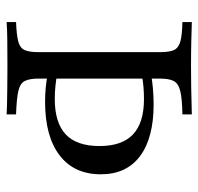

<svg xmlns="http://www.w3.org/2000/svg" viewBox="-30 -582 611 592"><g transform="rotate(90 276.0 -285.5)"><path d="M47.6 0V-29Q87.9 -30.6 107.7 -35.9Q127.4 -41.1 133.9 -55.6Q140.3 -70.2 140.3 -98.4V-472.6Q140.3 -501.6 133.9 -515.7Q127.4 -529.8 107.7 -535.5Q87.9 -541.1 47.6 -541.9V-571Q70.2 -570.2 104 -569.4Q137.9 -568.5 183.9 -568.5Q219.4 -568.5 248 -569Q276.6 -569.4 298 -570.2Q319.4 -571 332.3 -571V-541.9Q284.7 -541.1 260.9 -535.5Q237.1 -529.8 229.4 -515.3Q221.8 -500.8 221.8 -472.6V-98.4Q221.8 -70.2 229.4 -55.6Q237.1 -41.1 260.9 -35.9Q284.7 -30.6 332.3 -29V0Q319.4 -0.8 298 -1.2Q276.6 -1.6 248 -2Q219.4 -2.4 183.9 -2.4Q137.9 -2.4 104 -2Q70.2 -1.6 47.6 0ZM293.5 -118.5Q269.4 -118.5 248.8 -120.6Q228.2 -122.6 208.1 -126.6V-155.6Q225.8 -152.4 244.8 -150.4Q263.7 -148.4 284.7 -148.4Q358.1 -148.4 394 -182.3Q429.8 -216.1 429.8 -286.3Q429.8 -355.6 394 -389.5Q358.1 -423.4 285.5 -423.4Q266.1 -423.4 246.4 -421.8Q226.6 -420.2 208.9 -416.1V-445.2Q224.2 -448.4 250 -450.8Q275.8 -453.2 300.8 -453.2Q404.8 -453.2 460.9 -411.3Q516.9 -369.4 516.9 -290.3Q516.9 -208.1 458.5 -163.3Q400 -118.5 293.5 -118.5Z"/></g></svg>

Font: Playfair
Style: Regular
Weight: 400
Designer: Claus Eggers Sørensen
Foundry: Claus Eggers Sørensen
Version: Version 2.001;gftools[0.9.30]